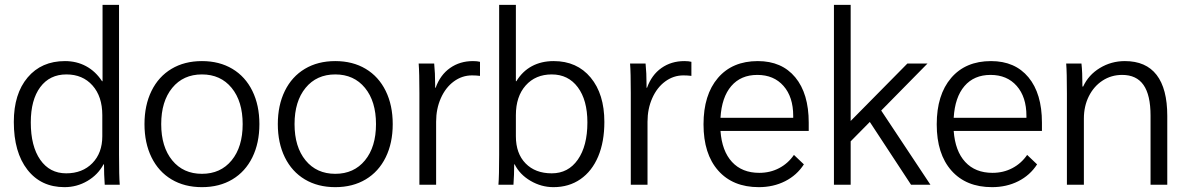

<svg xmlns="http://www.w3.org/2000/svg" viewBox="-20 -762 4901 792"><path d="M37 -259Q37 -375 94 -442.5Q151 -510 248 -510Q296 -510 335 -489Q374 -468 401 -427H403V-742H471V-124Q471 -35 474 0H412Q409 -42 409 -84H407Q384 -41 340.5 -15.5Q297 10 246 10Q149 10 93 -62Q37 -134 37 -259ZM402 -200V-287Q402 -364 361.5 -409.5Q321 -455 254 -455Q185 -455 146 -402.5Q107 -350 107 -257Q107 -159 146 -103Q185 -47 253 -47Q320 -47 361 -89Q402 -131 402 -200Z M576 -250Q576 -328 605 -387Q634 -446 687.5 -478Q741 -510 813 -510Q885 -510 938.5 -478Q992 -446 1021 -387Q1050 -328 1050 -250Q1050 -172 1021 -113Q992 -54 938.5 -22Q885 10 813 10Q741 10 687.5 -22Q634 -54 605 -113Q576 -172 576 -250ZM981 -250Q981 -344 935.5 -399.5Q890 -455 813 -455Q736 -455 690.5 -399.5Q645 -344 645 -250Q645 -156 690.5 -100.5Q736 -45 813 -45Q890 -45 935.5 -100.5Q981 -156 981 -250Z M1126 -250Q1126 -328 1155 -387Q1184 -446 1237.5 -478Q1291 -510 1363 -510Q1435 -510 1488.5 -478Q1542 -446 1571 -387Q1600 -328 1600 -250Q1600 -172 1571 -113Q1542 -54 1488.5 -22Q1435 10 1363 10Q1291 10 1237.5 -22Q1184 -54 1155 -113Q1126 -172 1126 -250ZM1531 -250Q1531 -344 1485.5 -399.5Q1440 -455 1363 -455Q1286 -455 1240.5 -399.5Q1195 -344 1195 -250Q1195 -156 1240.5 -100.5Q1286 -45 1363 -45Q1440 -45 1485.5 -100.5Q1531 -156 1531 -250Z M1710 -378Q1710 -463 1707 -500H1771Q1775 -461 1775 -412V-400H1777Q1796 -453 1836.5 -481.5Q1877 -510 1931 -510Q1949 -510 1960 -507V-449Q1944 -451 1927 -451Q1886 -451 1852 -426Q1818 -401 1798.5 -357Q1779 -313 1779 -260V0H1710Z M2103 -84H2101Q2101 -41 2098 0H2036Q2039 -35 2039 -124V-742H2108V-427H2110Q2135 -468 2174 -489Q2213 -510 2264 -510Q2360 -510 2416.5 -442Q2473 -374 2473 -259Q2473 -177 2447.5 -116.5Q2422 -56 2374.5 -23Q2327 10 2263 10Q2213 10 2168.5 -16Q2124 -42 2103 -84ZM2403 -257Q2403 -349 2363.5 -402Q2324 -455 2256 -455Q2189 -455 2148.5 -409.5Q2108 -364 2108 -287V-200Q2108 -129 2148 -88Q2188 -47 2256 -47Q2324 -47 2363.5 -103.5Q2403 -160 2403 -257Z M2582 -378Q2582 -463 2579 -500H2643Q2647 -461 2647 -412V-400H2649Q2668 -453 2708.5 -481.5Q2749 -510 2803 -510Q2821 -510 2832 -507V-449Q2816 -451 2799 -451Q2758 -451 2724 -426Q2690 -401 2670.5 -357Q2651 -313 2651 -260V0H2582Z M3316 -222H2952Q2958 -139 2999.5 -94Q3041 -49 3112 -49Q3157 -49 3194 -68.5Q3231 -88 3255 -123L3296 -84Q3267 -39 3218.5 -14.5Q3170 10 3110 10Q3003 10 2942.5 -58.5Q2882 -127 2882 -249Q2882 -371 2941.5 -440.5Q3001 -510 3106 -510Q3205 -510 3260.5 -443Q3316 -376 3316 -256ZM3252 -284Q3252 -362 3212 -407.5Q3172 -453 3104 -453Q3036 -453 2996.5 -407Q2957 -361 2952 -276H3252Z M3738 0 3568 -259 3489 -179V0H3420V-742H3489V-263L3723 -500H3806L3615 -306L3818 0Z M4278 -222H3914Q3920 -139 3961.5 -94Q4003 -49 4074 -49Q4119 -49 4156 -68.5Q4193 -88 4217 -123L4258 -84Q4229 -39 4180.5 -14.5Q4132 10 4072 10Q3965 10 3904.5 -58.5Q3844 -127 3844 -249Q3844 -371 3903.5 -440.5Q3963 -510 4068 -510Q4167 -510 4222.5 -443Q4278 -376 4278 -256ZM4214 -284Q4214 -362 4174 -407.5Q4134 -453 4066 -453Q3998 -453 3958.5 -407Q3919 -361 3914 -276H4214Z M4381 -376Q4381 -464 4378 -500H4441Q4445 -466 4445 -405H4448Q4470 -453 4517 -481.5Q4564 -510 4620 -510Q4707 -510 4751 -453Q4795 -396 4795 -284V0H4726V-285Q4726 -370 4697 -411.5Q4668 -453 4609 -453Q4564 -453 4528 -429.5Q4492 -406 4471.5 -365Q4451 -324 4451 -273V0H4381Z"/></svg>

Font: Sarabun Light
Style: Regular
Weight: 300
Designer: Suppakit Chalermlarp | Katatrad Co.,Ltd.
Foundry: Cadson Demak Co.,Ltd.
Version: Version 1.000; ttfautohint (v1.6)